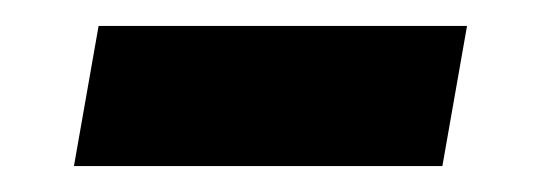

<svg xmlns="http://www.w3.org/2000/svg" viewBox="-20 -346 415 148"><path d="M37 -218 56 -326H340L321 -218Z"/></svg>

Font: Archivo SemiExpanded Medium
Style: Italic
Weight: 500
Width: 6
Italic angle: -10°
Designer: Hector Gatti
Foundry: Omnibus-Type
Version: Version 2.001